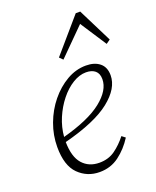

<svg xmlns="http://www.w3.org/2000/svg" viewBox="-142 -834 758 930"><g transform="rotate(-20 237.0 -368.5)"><path d="M311 -464Q277 -464 242 -442.5Q207 -421 177.5 -384Q148 -347 128.5 -301Q109 -255 105 -206Q242 -243 308.5 -296Q375 -349 375 -406Q375 -435 358 -449.5Q341 -464 311 -464ZM210 13Q146 13 101.5 -31Q57 -75 57 -171Q57 -232 78.5 -290Q100 -348 137.5 -394Q175 -440 222.5 -467.5Q270 -495 322 -495Q366 -495 392.5 -473.5Q419 -452 419 -410Q419 -343 343 -282.5Q267 -222 104 -180Q105 -103 137.5 -66.5Q170 -30 224 -30Q271 -30 305 -54.5Q339 -79 367 -115L385 -101Q354 -52 310.5 -19.5Q267 13 210 13ZM453 -559 365 -694 230 -559 213 -576 363 -750H386L474 -574Z"/></g></svg>

Font: Source Serif 4 SmText Light
Style: Italic
Weight: 300
Italic angle: -12°
Designer: Frank Grießhammer
Foundry: Adobe
Version: Version 4.005;hotconv 1.1.0;makeotfexe 2.6.0